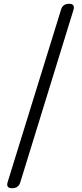

<svg xmlns="http://www.w3.org/2000/svg" viewBox="-20 -814 432 1013"><path d="M44 179Q11 179 20 148L302 -763Q311 -794 344 -794Q377 -794 368 -763L87 148Q78 179 44 179Z"/></svg>

Font: Swei Gothic CJK TC Regular
Style: Regular
Weight: 400
Version: Version 2.129